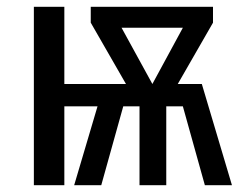

<svg xmlns="http://www.w3.org/2000/svg" viewBox="-20 -547 723 567"><path d="M665 0H585L520 -233H471V0H392V-233H344L279 0H199L268 -233H170V0H80V-527H170V-299H352L248 -480V-527H609V-480L505 -299H576ZM430 -299 520 -465H339Z"/></svg>

Font: Fira Sans Condensed
Style: Regular
Weight: 400
Width: 3
Designer: bBox Type GmbH & Carrois Corporate GbR & Edenspiekermann AG
Foundry: bBox Type GmbH & Carrois Corporate GbR & Edenspiekermann AG
Version: Version 4.301